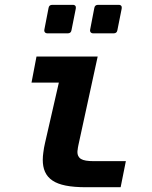

<svg xmlns="http://www.w3.org/2000/svg" viewBox="-20 -785 642 809"><path d="M180.2 -644.5H265.6C274.4 -644.5 279.8 -648.9 281.2 -657.7L299.3 -748.5C301.3 -758.3 296.9 -764.6 286.6 -764.6H200.2C191.4 -764.6 186 -760.3 184.6 -751.5L167 -660.6C165 -650.9 170.4 -644.5 180.2 -644.5ZM373 -644.5H459C467.8 -644.5 473.1 -648.9 474.6 -657.7L492.7 -748.5C494.6 -758.3 490.2 -764.6 480 -764.6H393.1C384.3 -764.6 378.9 -760.3 377.4 -751.5L359.9 -660.6C357.9 -650.9 363.3 -644.5 373 -644.5ZM343.3 3.9H488.3L510.3 -106H374.5C349.1 -106 331.5 -108.9 321.3 -115.2C310.1 -122.1 306.2 -132.8 306.2 -144C306.2 -147.9 306.6 -151.4 307.6 -156.7C308.6 -162.6 307.1 -158.7 310.5 -174.3L391.6 -546.9H133.8L112.8 -437H228L169.4 -181.2C166 -166.5 164.6 -157.7 162.6 -142.6C161.1 -131.3 160.2 -122.6 160.2 -111.8C160.2 -74.2 171.4 -43.9 201.7 -23.9C229.5 -5.4 273.9 3.9 343.3 3.9Z"/></svg>

Font: Hack
Style: Bold Oblique
Weight: 700
Italic angle: -12°
Monospace: yes
Designer: Christopher Simpkins
Foundry: Christopher Simpkins
Version: Version 2.010